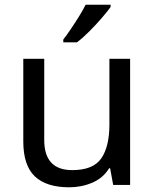

<svg xmlns="http://www.w3.org/2000/svg" viewBox="-20 -786 658 816"><path d="M533 -536V0H461L448 -71H444Q418 -29 372 -9.5Q326 10 274 10Q177 10 128 -36.5Q79 -83 79 -185V-536H168V-191Q168 -63 287 -63Q376 -63 410.5 -113Q445 -163 445 -257V-536ZM450 -766V-756Q437 -738 412.5 -709.5Q388 -681 359.5 -652.5Q331 -624 307 -606H249V-618Q263 -636 281 -662.5Q299 -689 316 -716.5Q333 -744 344 -766Z"/></svg>

Font: Apis
Style: Regular
Weight: 400
Designer: Monotype Design Team
Foundry: Monotype Imaging Inc.
Version: Version 2.000; build 0001